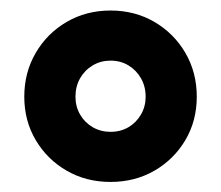

<svg xmlns="http://www.w3.org/2000/svg" viewBox="-20 -748 431 374"><path d="M195.3 -393.6Q147.9 -393.6 109.9 -415.5Q71.8 -437.5 49.6 -475.1Q27.3 -512.7 27.3 -559.6Q27.3 -606.9 49.6 -645Q71.8 -683.1 109.9 -705.3Q147.9 -727.5 195.3 -727.5Q242.7 -727.5 280.8 -705.3Q318.8 -683.1 341.1 -645Q363.3 -606.9 363.3 -559.6Q363.3 -512.7 341.1 -475.1Q318.8 -437.5 280.8 -415.5Q242.7 -393.6 195.3 -393.6ZM195.3 -491.2Q214.8 -491.2 230.2 -500.2Q245.6 -509.3 254.6 -524.9Q263.7 -540.5 263.7 -559.6Q263.7 -579.6 254.6 -595.5Q245.6 -611.3 230.2 -620.6Q214.8 -629.9 195.3 -629.9Q176.3 -629.9 160.6 -620.6Q145 -611.3 136 -595.5Q127 -579.6 127 -559.6Q127 -540.5 136 -524.9Q145 -509.3 160.6 -500.2Q176.3 -491.2 195.3 -491.2Z"/></svg>

Font: Reddit Sans Black
Style: Regular
Weight: 900
Version: Version 1.014